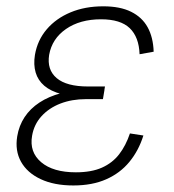

<svg xmlns="http://www.w3.org/2000/svg" viewBox="-20 -563 536 593"><path d="M206.5 9.8Q147 9.8 105.5 -9.8Q64 -29.3 44.9 -63.5Q25.9 -97.7 33.2 -142.1Q38.6 -174.8 55.9 -201.2Q73.2 -227.5 101.8 -246.3Q130.4 -265.1 169.2 -275.4Q208 -285.6 255.9 -285.6H302.7L297.9 -256.8H245.1Q202.1 -256.8 166.7 -243.2Q131.3 -229.5 108.2 -204.1Q85 -178.7 79.1 -143.6Q70.3 -93.3 107.2 -62Q144 -30.8 214.4 -30.8Q262.2 -30.8 294.7 -45.2Q327.1 -59.6 347.9 -86.4Q368.7 -113.3 381.3 -150.9L422.9 -144.5Q408.2 -97.7 379.6 -63Q351.1 -28.3 308.1 -9.3Q265.1 9.8 206.5 9.8ZM252 -263.2Q204.1 -263.2 170.4 -272.2Q136.7 -281.2 116.9 -298.1Q97.2 -314.9 90.1 -339.1Q83 -363.3 87.9 -393.6Q95.7 -439 124.5 -472.7Q153.3 -506.3 198 -524.9Q242.7 -543.5 298.8 -543.5Q351.1 -543.5 385 -526.6Q418.9 -509.8 436 -478.8Q453.1 -447.8 454.6 -403.3L411.1 -395.5Q409.2 -448.7 380.6 -476.1Q352.1 -503.4 292 -503.4Q227.1 -503.4 183.8 -473.4Q140.6 -443.4 131.8 -393.6Q124.5 -347.7 155 -321.8Q185.5 -295.9 252 -295.9H304.2L298.8 -263.2Z"/></svg>

Font: Inter 20pt ExtraLight
Style: Italic
Weight: 250
Italic angle: -9.3988°
Version: Version 4.001;git-66647c0bb